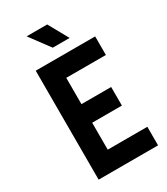

<svg xmlns="http://www.w3.org/2000/svg" viewBox="-274 -1283 1216 1399"><g transform="rotate(-30 333.5 -583.5)"><path d="M458.3 -1000H316.4L192.7 -1166.7H365.9ZM125 -916.7H625V-760.4H291.7V-539.1H541.7V-382.8H291.7V-156.2H625V0H125Z"/></g></svg>

Font: TypoPRO Monoid
Style: Bold
Weight: 700
Width: 4
Monospace: yes
Designer: Andreas Larsen (@larsenwork)
Version: Version 0.61